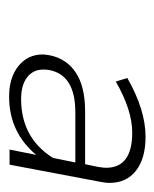

<svg xmlns="http://www.w3.org/2000/svg" viewBox="22 -826 347 432"><g transform="rotate(90 196.0 -610.5)"><path d="M392 -683Q392 -673 389 -659L351 -458H317L329 -518Q278 -457 198 -457Q155 -457 129 -478Q103 -499 103 -533Q103 -537 105 -549Q113 -587 144.5 -607.5Q176 -628 231 -628H350L356 -657Q358 -669 358 -675Q358 -734 279 -734Q228 -734 164 -697L156 -723Q228 -764 288 -764Q337 -764 364.5 -742.5Q392 -721 392 -683ZM346 -606H233Q149 -606 138 -547Q137 -542 137 -534Q137 -511 154.5 -497.5Q172 -484 203 -484Q291 -484 336 -556Z"/></g></svg>

Font: TypoPRO Montserrat
Style: Italic
Weight: 275
Italic angle: -11.3°
Designer: Julieta Ulanovsky
Foundry: Julieta Ulanovsky
Version: Version 6.001